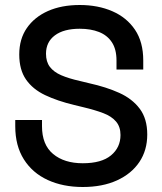

<svg xmlns="http://www.w3.org/2000/svg" viewBox="-20 -734 649 768"><path d="M311 14Q232 14 171 -14Q110 -42 75.5 -96.5Q41 -151 41 -229V-254H148V-229Q148 -155 192.5 -118Q237 -81 311 -81Q386 -81 424 -112.5Q462 -144 462 -194Q462 -227 444 -248Q426 -269 393 -281.5Q360 -294 314 -305L277 -314Q210 -330 160.5 -353.5Q111 -377 84 -416Q57 -455 57 -516Q57 -578 87.5 -622Q118 -666 172 -690Q226 -714 299 -714Q372 -714 429.5 -689Q487 -664 520 -615Q553 -566 553 -492V-456H446V-492Q446 -537 427.5 -565Q409 -593 376 -606Q343 -619 299 -619Q235 -619 199.5 -592.5Q164 -566 164 -519Q164 -487 179.5 -466.5Q195 -446 225 -433Q255 -420 300 -410L337 -401Q405 -386 457 -362.5Q509 -339 539 -299Q569 -259 569 -196Q569 -133 537.5 -86Q506 -39 448 -12.5Q390 14 311 14Z"/></svg>

Font: Space Grotesk Light Medium
Style: Regular
Weight: 500
Version: Version 2.000